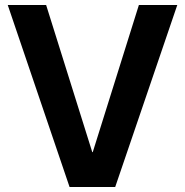

<svg xmlns="http://www.w3.org/2000/svg" viewBox="-20 -750 741 770"><path d="M259 0 11 -730H165L350 -140H352L537 -730H691L442 0Z"/></svg>

Font: M PLUS 2
Style: Bold
Weight: 700
Designer: Coji Morishita
Foundry: UNDERFOREST DESIGN
Version: Version 1.001